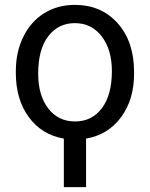

<svg xmlns="http://www.w3.org/2000/svg" viewBox="-20 -558 610 781"><path d="M44.4 -269Q44.4 -346.7 75 -408.7Q105.5 -470.7 159.9 -504.4Q214.4 -538.1 284.2 -538.1Q392.1 -538.1 458.7 -463.4Q525.4 -388.7 525.4 -264.6V-258.3Q525.4 -153.3 472.7 -81.5Q419.9 -9.8 330.1 5.9V203.1H239.7V5.9Q149.9 -9.8 97.2 -81.5Q44.4 -153.3 44.4 -261.7ZM135.3 -258.3Q135.3 -170.4 176 -117.2Q216.8 -64 285.2 -64Q354 -64 394.5 -117.9Q435.1 -171.9 435.1 -269Q435.1 -356 393.8 -409.9Q352.5 -463.9 284.2 -463.9Q217.3 -463.9 176.3 -410.6Q135.3 -357.4 135.3 -258.3Z"/></svg>

Font: Roboto
Style: Regular
Weight: 400
Designer: Google
Version: Version 2.001047; 2015